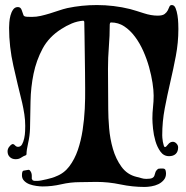

<svg xmlns="http://www.w3.org/2000/svg" viewBox="-20 -739 737 761"><path d="M310 -657Q286 -655 264.5 -646Q243 -637 223 -624Q174 -593 149 -546.5Q124 -500 113 -446.5Q102 -393 101 -336.5Q100 -280 99 -229Q98 -200 91.5 -172Q85 -144 85 -127L83 -124Q72 -120 63.5 -114Q55 -108 42 -108Q28 -108 19 -116.5Q10 -125 10 -139Q10 -148 15.5 -156Q21 -164 29 -168L35 -167Q38 -164 42 -160.5Q46 -157 51 -157Q62 -157 67.5 -167Q73 -177 76 -191Q79 -205 79.5 -219Q80 -233 80 -240Q80 -263 76.5 -286Q73 -309 68 -331Q50 -403 33 -478.5Q16 -554 16 -629Q16 -637 17 -650.5Q18 -664 21.5 -677.5Q25 -691 32 -701Q39 -711 51 -711Q62 -711 66 -699Q70 -687 73 -679Q75 -673 87.5 -672.5Q100 -672 106 -672Q124 -672 141.5 -676Q159 -680 177 -685.5Q195 -691 212.5 -697Q230 -703 247 -707Q304 -719 364 -719Q397 -719 430.5 -715Q464 -711 496 -703Q521 -696 550 -686.5Q579 -677 605 -677Q624 -677 632.5 -683.5Q641 -690 645 -698Q649 -706 651.5 -712.5Q654 -719 661 -719Q671 -719 676 -706.5Q681 -694 683.5 -678Q686 -662 686.5 -646Q687 -630 687 -624Q687 -570 677 -517.5Q667 -465 655 -413.5Q643 -362 633 -309.5Q623 -257 623 -203Q623 -200 623.5 -192.5Q624 -185 625.5 -177Q627 -169 629 -162.5Q631 -156 634 -156Q638 -156 646 -166.5Q654 -177 665 -177Q673 -177 679.5 -170Q686 -163 686 -155Q686 -138 676.5 -129Q667 -120 650 -120Q629 -120 616 -138Q603 -156 596 -180Q589 -204 586.5 -229Q584 -254 584 -269Q584 -292 586.5 -314.5Q589 -337 589 -360Q589 -381 584.5 -410.5Q580 -440 571 -472.5Q562 -505 548 -536.5Q534 -568 515 -593.5Q496 -619 472.5 -634.5Q449 -650 420 -650Q417 -650 416 -647Q415 -644 415 -642Q415 -597 411.5 -554Q408 -511 408 -466Q408 -426 408.5 -386Q409 -346 409 -306Q409 -274 412.5 -231.5Q416 -189 427.5 -149Q439 -109 461.5 -78Q484 -47 521 -38Q531 -36 540 -33Q549 -30 560 -30Q577 -30 583.5 -33.5Q590 -37 592 -43Q594 -49 596 -56Q598 -63 607 -70Q612 -71 616 -71Q620 -71 625 -71Q634 -71 636 -64.5Q638 -58 638 -51Q638 -36 629 -25.5Q620 -15 607.5 -9Q595 -3 580 -0.5Q565 2 553 2Q505 2 457.5 -8Q410 -18 362 -18Q345 -18 329 -17.5Q313 -17 296 -17Q259 -17 222.5 -8.5Q186 0 149 0Q139 0 124.5 -2Q110 -4 97.5 -8.5Q85 -13 76 -22Q67 -31 67 -44Q67 -61 73 -62.5Q79 -64 93 -66L97 -65Q106 -56 106 -43V-30L110 -24Q115 -22 119 -22Q123 -22 127 -22Q134 -22 144 -24Q154 -26 165 -28.5Q176 -31 186 -34Q196 -37 202 -40Q234 -52 255 -80Q276 -108 288.5 -144.5Q301 -181 307.5 -223.5Q314 -266 316 -308Q318 -350 317.5 -387.5Q317 -425 317 -453Q317 -490 316 -526Q315 -562 315 -599L314 -653L312 -656Z"/></svg>

Font: Hoc Opus
Style: Regular
Weight: 400
Version: Version 1.001